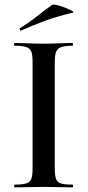

<svg xmlns="http://www.w3.org/2000/svg" viewBox="-20 -811 379 831"><path d="M217 -81Q217 -52 222.5 -37Q228 -22 244 -17Q260 -12 293 -12Q296 -12 296 -6Q296 0 293 0Q268 0 237 -1Q206 -2 168 -2Q133 -2 101 -1Q69 0 44 0Q41 0 41 -6Q41 -12 44 -12Q76 -12 93 -17Q110 -22 115.5 -37Q121 -52 121 -81V-544Q121 -573 115.5 -587.5Q110 -602 93 -607.5Q76 -613 44 -613Q41 -613 41 -619Q41 -625 44 -625Q69 -625 101 -623.5Q133 -622 168 -622Q206 -622 237.5 -623.5Q269 -625 293 -625Q296 -625 296 -619Q296 -613 293 -613Q261 -613 244.5 -607Q228 -601 222.5 -586Q217 -571 217 -542ZM72 -679Q68 -677 66 -682.5Q64 -688 67 -689Q107 -714 140 -740.5Q173 -767 206 -790Q209 -793 226.5 -789Q244 -785 262.5 -777.5Q281 -770 292 -764Q303 -758 294 -756Q227 -740 175 -721Q123 -702 72 -679Z"/></svg>

Font: Cormorant Light SemiBold
Style: Regular
Weight: 600
Version: Version 4.000